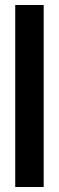

<svg xmlns="http://www.w3.org/2000/svg" viewBox="-20 -749 236 769"><path d="M41 0V-729H155V0Z"/></svg>

Font: Hubot Sans Condensed SemiBold
Style: Regular
Weight: 600
Width: 3
Designer: Deni Anggara
Foundry: GitHub, Inc., Subsidiary of Microsoft Corporation
Version: Version 2.000